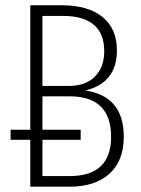

<svg xmlns="http://www.w3.org/2000/svg" viewBox="-20 -704 531 724"><path d="M301.8 -362.8Q446.8 -341.3 446.8 -188Q446.8 -97.7 392.6 -48.8Q338.4 0 242.2 0H94.2V-176.8H20V-214.8H94.2V-684.1H212.9Q312.5 -684.1 366.7 -639.9Q420.9 -595.7 420.9 -514.2Q420.9 -391.6 301.8 -362.8ZM217.8 -644H140.1V-379.9H237.8Q303.2 -379.9 338.1 -415.3Q373 -450.7 373 -511.2Q373 -577.6 333.5 -610.8Q293.9 -644 217.8 -644ZM242.2 -40Q398.9 -40 398.9 -188Q398.9 -340.8 242.2 -340.8H140.1V-214.8H284.2V-176.8H140.1V-40Z"/></svg>

Font: Fira Sans Compressed ExtraLight
Style: Regular
Weight: 250
Width: 1
Designer: Carrois Corporate & Edenspiekermann AG
Foundry: Carrois Corporate GbR & Edenspiekermann AG
Version: Version 4.203;PS 004.203;hotconv 1.0.88;makeotf.lib2.5.64775